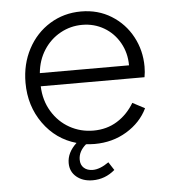

<svg xmlns="http://www.w3.org/2000/svg" viewBox="-51 -590 723 800"><g transform="rotate(-5 310.5 -190.5)"><path d="M290 10Q258 37 258 72Q258 94 272 106.5Q286 119 309 119Q339 119 376 93L398 127Q357 162 305 162Q264 162 237.5 140Q211 118 211 82Q211 38 251 1Q166 -23 113.5 -96.5Q61 -170 61 -267Q61 -345 94.5 -408Q128 -471 186.5 -507Q245 -543 317 -543Q388 -543 443.5 -508.5Q499 -474 530 -416.5Q561 -359 561 -291Q561 -268 557 -247H123Q125 -188 153 -141.5Q181 -95 226.5 -69.5Q272 -44 326 -44Q382 -44 425.5 -71Q469 -98 497 -145L548 -118Q520 -60 460.5 -24Q401 12 326 12Q314 12 290 10ZM497 -302Q497 -354 473 -396.5Q449 -439 408 -463Q367 -487 317 -487Q268 -487 225.5 -463.5Q183 -440 156 -398Q129 -356 124 -302Z"/></g></svg>

Font: BLUETTI 2.0 Extralight
Style: Roman
Weight: 200
Designer: Stijn de Vries
Foundry: tokotype
Version: Version 2.005;October 31, 2023;FontCreator 14.0.0.2814 64-bi